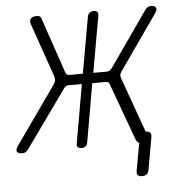

<svg xmlns="http://www.w3.org/2000/svg" viewBox="-107 -609 759 808"><g transform="rotate(-5 272.0 -205.0)"><path d="M-6 -6Q-12 2 -17.5 6Q-23 10 -32 10Q-49 10 -54.5 2.5Q-60 -5 -49 -22L126 -270Q130 -276 131 -283.5Q132 -291 130 -298L50 -528Q45 -544 53 -552Q61 -560 78 -560Q87 -560 91.5 -556Q96 -552 98 -544L176 -315Q178 -308 182 -304.5Q186 -301 194 -301H250L292 -538Q294 -549 300.5 -554.5Q307 -560 318 -560Q329 -560 333.5 -554.5Q338 -549 336 -538L294 -301H350Q358 -301 363.5 -304.5Q369 -308 374 -315L534 -544Q539 -552 545.5 -556Q552 -560 560 -560Q577 -560 581 -551Q585 -542 575 -528L414 -298Q409 -291 407 -284.5Q405 -278 408 -270L492 -35H493Q506 -35 511 -29Q516 -23 514 -10L490 125Q488 138 480.5 144Q473 150 460 150Q447 150 442.5 144Q438 138 440 125L461 9Q457 8 455 6Q450 2 447 -6L360 -244Q358 -252 354 -255Q350 -258 342 -258H286L243 -12Q241 -1 234.5 4.5Q228 10 217 10Q206 10 201.5 4.5Q197 -1 199 -12L242 -258H186Q178 -258 173 -254Q168 -250 164 -244Z"/></g></svg>

Font: Maple Mono Thin
Style: Italic
Weight: 250
Italic angle: -10°
Monospace: yes
Designer: subframe7536
Version: Version 7.000